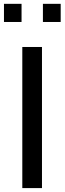

<svg xmlns="http://www.w3.org/2000/svg" viewBox="-34 -962 330 982"><path d="M276.4 -849.6V-942.4H185.5V-849.6ZM76.2 -849.6V-942.4H-13.7V-849.6ZM180.7 0V-721.7H80.1V0Z"/></svg>

Font: FreeUniversal
Style: Regular
Weight: 400
Version: Version 1.001